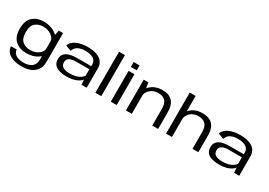

<svg xmlns="http://www.w3.org/2000/svg" viewBox="19 -1867 4452 3181"><g transform="rotate(30 2245.0 -276.0)"><path d="M372 233.5Q471 233.5 540.2 207.2Q609.5 181 655.5 120Q701.5 59 701.5 -41.5V-588.5H618.5L589 -442V-27Q589 75.5 530.8 119.8Q472.5 164 376.5 164Q319.5 164 274.2 149.2Q229 134.5 203 105.8Q177 77 171 31H60.5Q72.5 137 160.2 185.2Q248 233.5 372 233.5ZM335 4.5Q463 4.5 549.8 -52.8Q636.5 -110 636.5 -161.5L589 -225.5Q589 -167.5 524 -119.8Q459 -72 368 -72Q274 -72 215.5 -123.8Q157 -175.5 157 -295Q157 -415 215.5 -466.5Q274 -518 368 -518Q459 -518 524 -470.5Q589 -423 589 -365.5L636 -427.5Q636 -478 548.8 -536.2Q461.5 -594.5 333.5 -594.5Q202 -594.5 122.2 -521Q42.5 -447.5 42.5 -295.5Q42.5 -144 123 -69.8Q203.5 4.5 335 4.5Z M1112 6Q1171.5 6 1218.5 -4.2Q1265.5 -14.5 1300 -30.5Q1334.5 -46.5 1356.2 -64.2Q1378 -82 1386.5 -98.5L1394.5 0H1492V-372Q1492 -447.5 1453.5 -496.5Q1415 -545.5 1342.8 -570Q1270.5 -594.5 1168.5 -594.5Q1111.5 -594.5 1059 -584.5Q1006.5 -574.5 963.8 -555Q921 -535.5 891.2 -506Q861.5 -476.5 849.5 -436L957.5 -397Q968 -438.5 997.5 -466Q1027 -493.5 1071 -507Q1115 -520.5 1169.5 -520.5Q1233.5 -520.5 1280.5 -504.8Q1327.5 -489 1353.5 -458Q1379.5 -427 1379.5 -380V-347H1112.5Q1053 -347 1003 -338Q953 -329 916.8 -309Q880.5 -289 860.8 -255.8Q841 -222.5 841 -173.5Q841 -123 860.8 -88.5Q880.5 -54 917 -33Q953.5 -12 1003 -3Q1052.5 6 1112 6ZM1132.5 -63.5Q1096 -63.5 1063.8 -69Q1031.5 -74.5 1006.8 -87Q982 -99.5 968.2 -121.2Q954.5 -143 954.5 -177Q954.5 -210 968.2 -231.8Q982 -253.5 1006.2 -265.2Q1030.5 -277 1062 -282Q1093.5 -287 1128.5 -287H1377.5V-166Q1365 -141 1332.2 -117.2Q1299.5 -93.5 1249.2 -78.5Q1199 -63.5 1132.5 -63.5Z M1658.5 0H1771V-785H1658.5Z M1953.5 0H2066V-589.5H1953.5ZM1953.5 -758.5V-664.5H2066V-758.5Z M2243.5 0H2355.5V-449.5L2332.5 -588.5H2243.5ZM2746.5 0H2858.5V-323.5Q2858.5 -458 2794.5 -526.5Q2730.5 -595 2603.5 -595Q2468.5 -595 2382.5 -518.2Q2296.5 -441.5 2296.5 -362L2351 -320.5Q2351 -407.5 2413.8 -463Q2476.5 -518.5 2566 -518.5Q2654 -518.5 2700.2 -471.8Q2746.5 -425 2746.5 -318.5Z M3011 0H3123.5V-785H3011ZM3516.5 0H3628.5V-325Q3628.5 -459.5 3562.2 -527.2Q3496 -595 3369 -595Q3234 -595 3150.2 -518.2Q3066.5 -441.5 3066.5 -362L3121 -320.5Q3121 -407.5 3181.5 -463Q3242 -518.5 3331.5 -518.5Q3420 -518.5 3468.2 -471.8Q3516.5 -425 3516.5 -318.5Z M4030 6Q4089.5 6 4136.5 -4.2Q4183.5 -14.5 4218 -30.5Q4252.5 -46.5 4274.2 -64.2Q4296 -82 4304.5 -98.5L4312.5 0H4410V-372Q4410 -447.5 4371.5 -496.5Q4333 -545.5 4260.8 -570Q4188.5 -594.5 4086.5 -594.5Q4029.5 -594.5 3977 -584.5Q3924.5 -574.5 3881.8 -555Q3839 -535.5 3809.2 -506Q3779.5 -476.5 3767.5 -436L3875.5 -397Q3886 -438.5 3915.5 -466Q3945 -493.5 3989 -507Q4033 -520.5 4087.5 -520.5Q4151.5 -520.5 4198.5 -504.8Q4245.5 -489 4271.5 -458Q4297.5 -427 4297.5 -380V-347H4030.5Q3971 -347 3921 -338Q3871 -329 3834.8 -309Q3798.5 -289 3778.8 -255.8Q3759 -222.5 3759 -173.5Q3759 -123 3778.8 -88.5Q3798.5 -54 3835 -33Q3871.5 -12 3921 -3Q3970.5 6 4030 6ZM4050.5 -63.5Q4014 -63.5 3981.8 -69Q3949.5 -74.5 3924.8 -87Q3900 -99.5 3886.2 -121.2Q3872.5 -143 3872.5 -177Q3872.5 -210 3886.2 -231.8Q3900 -253.5 3924.2 -265.2Q3948.5 -277 3980 -282Q4011.5 -287 4046.5 -287H4295.5V-166Q4283 -141 4250.2 -117.2Q4217.5 -93.5 4167.2 -78.5Q4117 -63.5 4050.5 -63.5Z"/></g></svg>

Font: Anybody Expanded
Style: Regular
Weight: 400
Width: 7
Version: Version 1.113;gftools[0.9.25]